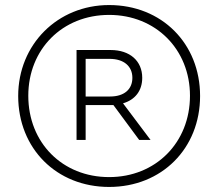

<svg xmlns="http://www.w3.org/2000/svg" viewBox="-20 -730 863 760"><path d="M412 10C620 10 772 -142 772 -350C772 -558 620 -710 412 -710C208 -710 52 -554 52 -350C52 -142 204 10 412 10ZM412 -29C227 -29 92 -165 92 -351C92 -535 227 -671 412 -671C596 -671 732 -535 732 -351C732 -165 596 -29 412 -29ZM283 -176H319V-314H429L531 -176H576L467 -321C515 -335 543 -371 543 -422C543 -489 494 -532 418 -532H283ZM319 -348V-497H414C470 -497 504 -468 504 -422C504 -376 471 -348 416 -348Z"/></svg>

Font: Fixel Text ExtraLight
Style: Regular
Weight: 200
Width: 4
Designer: AlfaBravo + MacPaw
Foundry: Kyrylo Tkachov, Marchela Mozhyna, Serhii Makarenko, Maria Weinstein, Zakhar Kryvoshyya
Version: Version 1.211